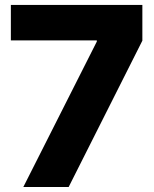

<svg xmlns="http://www.w3.org/2000/svg" viewBox="-20 -747 615 767"><path d="M73.2 0H254.3L548.7 -584.5V-727.3H23.4V-585.6H366.8V-581Z"/></svg>

Font: TID UI Extra Bold
Style: Regular
Weight: 800
Designer: The TID Project Authors
Foundry: Bakken & Bæck
Version: Version 1.001;hotconv 1.0.109;makeotfexe 2.5.65596